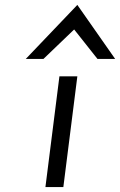

<svg xmlns="http://www.w3.org/2000/svg" viewBox="-20 -762 489 782"><path d="M85 -522H157L282 -642L377 -522H449L295 -742ZM238 0 295 -451H222L165 0Z"/></svg>

Font: Charger
Style: It
Weight: 400
Designer: Jasper
Foundry: Cannot Into Space Fonts
Version: Version 0.98